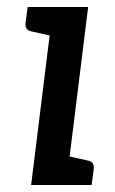

<svg xmlns="http://www.w3.org/2000/svg" viewBox="-20 -529 328 549"><path d="M69 0 132 -509H232L169 0ZM141 0 163 -85 231 -70Q241 -68 245 -62Q249 -56 248 -46L242 0ZM160 -509 138 -424 71 -439Q60 -441 56 -447Q52 -453 53 -463L59 -509Z"/></svg>

Font: Aleo Medium
Style: Italic
Weight: 500
Italic angle: -7°
Designer: Alessio Laiso
Foundry: Alessio Laiso
Version: Version 2.001;gftools[0.9.29]